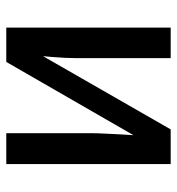

<svg xmlns="http://www.w3.org/2000/svg" viewBox="4 -572 568 617"><g transform="rotate(-90 288.5 -264.0)"><path d="M416 -410.2 180.7 0H69.3V-528.3H168.5V-256.3Q168.5 -237.8 167.2 -213.1Q166 -188.5 164.8 -163.6Q163.6 -138.7 162.1 -119.6L397.5 -528.3H507.8V0H409.7V-304.2Q409.7 -317.9 410.6 -338.9Q411.6 -359.9 413.3 -380.1Q415 -400.4 416 -410.2Z"/></g></svg>

Font: Arimo Medium
Style: Regular
Weight: 500
Designer: Steve Matteson
Foundry: Monotype Imaging Inc.
Version: Version 1.33